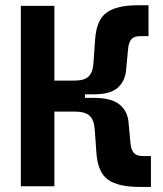

<svg xmlns="http://www.w3.org/2000/svg" viewBox="-20 -716 626 738"><path d="M60.1 0V-693.4H189V-406.2H266.6Q304.2 -406.2 320.6 -422.1Q336.9 -438 339.4 -475.6L345.7 -565.4Q351.1 -640.6 390.6 -668.2Q430.2 -695.8 509.3 -695.8H550.8V-577.1H519Q496.6 -577.1 485.6 -565.7Q474.6 -554.2 472.2 -526.4L464.8 -448.2Q461.4 -404.8 433.1 -379.2Q404.8 -353.5 341.3 -353.5H306.6V-339.8H341.3Q407.7 -339.8 439.2 -314.5Q470.7 -289.1 474.1 -245.1L481.4 -167Q483.9 -139.2 494.9 -127.7Q505.9 -116.2 528.3 -116.2H560.1V2.4H514.2Q435.1 2.4 395.5 -25.1Q356 -52.7 350.6 -127.9L344.2 -217.8Q341.8 -254.9 324.5 -271Q307.1 -287.1 266.6 -287.1H189V0Z"/></svg>

Font: CaskaydiaMono NF
Style: Bold
Weight: 700
Designer: Aaron Bell
Foundry: Saja Typeworks
Version: Version 2111.001; ttfautohint (v1.8.4);Nerd Fonts 3.1.1